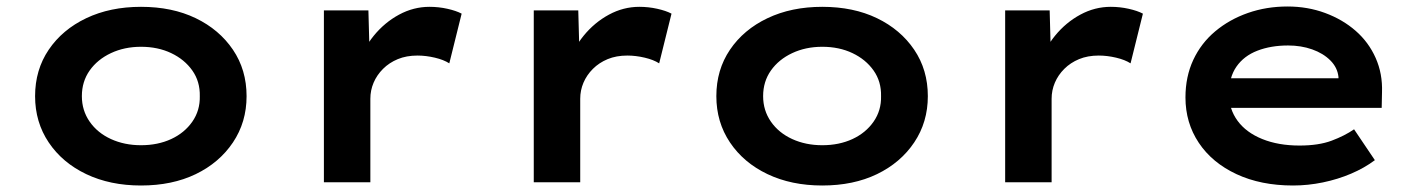

<svg xmlns="http://www.w3.org/2000/svg" viewBox="-20 -561 4367 591"><path d="M414 10Q319 10 245.5 -25Q172 -60 130 -122.5Q88 -185 88 -265Q88 -346 130 -408Q172 -470 245.5 -505Q319 -540 414 -540Q510 -540 582.5 -505Q655 -470 697 -408Q739 -346 739 -265Q739 -185 697 -122.5Q655 -60 582.5 -25Q510 10 414 10ZM414 -114Q466 -114 507 -133Q548 -152 572 -186.5Q596 -221 595 -265Q596 -310 572 -344Q548 -378 507 -397.5Q466 -417 414 -417Q363 -417 321.5 -397.5Q280 -378 256 -344Q232 -310 232 -265Q232 -221 256 -186.5Q280 -152 321.5 -133Q363 -114 414 -114Z M977 0V-529H1114L1119 -344L1084 -360Q1097 -410 1130.5 -451Q1164 -492 1208.5 -516Q1253 -540 1302 -540Q1330 -540 1357 -534Q1384 -528 1401 -519L1363 -366Q1346 -377 1318.5 -383.5Q1291 -390 1265 -390Q1231 -390 1204.5 -379Q1178 -368 1159 -349Q1140 -330 1130 -306.5Q1120 -283 1120 -257V0Z M1623 0V-529H1760L1765 -344L1730 -360Q1743 -410 1776.5 -451Q1810 -492 1854.5 -516Q1899 -540 1948 -540Q1976 -540 2003 -534Q2030 -528 2047 -519L2009 -366Q1992 -377 1964.5 -383.5Q1937 -390 1911 -390Q1877 -390 1850.5 -379Q1824 -368 1805 -349Q1786 -330 1776 -306.5Q1766 -283 1766 -257V0Z M2511 10Q2416 10 2342.5 -25Q2269 -60 2227 -122.5Q2185 -185 2185 -265Q2185 -346 2227 -408Q2269 -470 2342.5 -505Q2416 -540 2511 -540Q2607 -540 2679.5 -505Q2752 -470 2794 -408Q2836 -346 2836 -265Q2836 -185 2794 -122.5Q2752 -60 2679.5 -25Q2607 10 2511 10ZM2511 -114Q2563 -114 2604 -133Q2645 -152 2669 -186.5Q2693 -221 2692 -265Q2693 -310 2669 -344Q2645 -378 2604 -397.5Q2563 -417 2511 -417Q2460 -417 2418.5 -397.5Q2377 -378 2353 -344Q2329 -310 2329 -265Q2329 -221 2353 -186.5Q2377 -152 2418.5 -133Q2460 -114 2511 -114Z M3074 0V-529H3211L3216 -344L3181 -360Q3194 -410 3227.5 -451Q3261 -492 3305.5 -516Q3350 -540 3399 -540Q3427 -540 3454 -534Q3481 -528 3498 -519L3460 -366Q3443 -377 3415.5 -383.5Q3388 -390 3362 -390Q3328 -390 3301.5 -379Q3275 -368 3256 -349Q3237 -330 3227 -306.5Q3217 -283 3217 -257V0Z M3960 10Q3861 10 3786 -25Q3711 -60 3670 -121.5Q3629 -183 3629 -261Q3629 -325 3653 -376.5Q3677 -428 3720.5 -464.5Q3764 -501 3821 -521Q3878 -541 3943 -541Q4005 -541 4059 -521Q4113 -501 4153 -466Q4193 -431 4214.5 -382.5Q4236 -334 4234 -277L4233 -229H3730L3707 -320H4116L4100 -302V-324Q4097 -353 4075 -375Q4053 -397 4019 -409Q3985 -421 3945 -421Q3892 -421 3850.5 -405Q3809 -389 3786 -356Q3763 -323 3763 -272Q3763 -225 3789.5 -189Q3816 -153 3865.5 -133Q3915 -113 3980 -113Q4039 -113 4079 -128Q4119 -143 4148 -163L4212 -68Q4180 -44 4139 -26.5Q4098 -9 4052 0.5Q4006 10 3960 10Z"/></svg>

Font: Lexend Giga SemiBold
Style: Regular
Weight: 600
Designer: Bonnie Shaver-Troup, Thomas Jockin
Foundry: Lexend
Version: Version 1.007